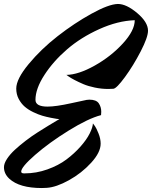

<svg xmlns="http://www.w3.org/2000/svg" viewBox="-20 -809 767 969"><path d="M575 -789Q618 -789 672.5 -743Q727 -697 727 -654Q727 -621 690 -549.5Q653 -478 610.5 -420Q568 -362 552 -361Q539 -360 526 -360Q493 -360 459 -367Q425 -374 400.5 -384.5Q376 -395 356 -405.5Q336 -416 325 -424L315 -431Q376 -432 458 -478Q540 -524 600 -589.5Q660 -655 660 -707Q574 -704 481 -662Q388 -620 318.5 -560Q249 -500 204 -430.5Q159 -361 159 -305Q159 -271 220 -271Q262 -271 339 -288Q416 -305 418 -305Q419 -305 419 -305Q426 -306 431 -306Q466 -306 478.5 -287.5Q491 -269 491 -245L490 -228Q425 -211 326.5 -150Q228 -89 157.5 -27.5Q87 34 87 57Q87 66 101 66Q103 66 104 66Q163 66 219 46Q275 26 315 -4Q355 -34 386 -69Q417 -104 432.5 -135Q448 -166 449 -186Q453 -181 459.5 -172Q466 -163 477 -136Q488 -109 488 -84Q488 -40 440 12.5Q392 65 328 100.5Q264 136 216 139Q204 140 191 140Q78 140 27 93Q0 68 0 35Q0 16 15.5 -7.5Q31 -31 55.5 -53.5Q80 -76 110 -99Q140 -122 170 -141Q200 -160 224.5 -175Q249 -190 264.5 -199Q280 -208 280 -208Q275 -208 267.5 -209Q260 -210 237 -214.5Q214 -219 193.5 -225Q173 -231 148 -243Q123 -255 105 -270.5Q87 -286 74.5 -309.5Q62 -333 62 -362Q62 -410 124.5 -485.5Q187 -561 271 -626.5Q355 -692 442 -740Q529 -788 575 -789Z"/></svg>

Font: Vervelle
Style: Script
Weight: 400
Monospace: yes
Designer: Nur Solikh
Foundry: Astageni Type
Version: Version 1.0